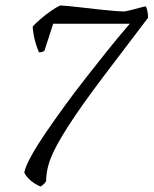

<svg xmlns="http://www.w3.org/2000/svg" viewBox="-20 -581 563 704"><path d="M129 103Q118 99 105 90.5Q92 82 82.5 71.5Q73 61 69 51Q74 28 95 -10Q116 -48 148.5 -95.5Q181 -143 218.5 -194.5Q256 -246 294.5 -295Q333 -344 366.5 -386Q400 -428 424 -456.5Q448 -485 456 -494H175L143 -395Q141 -393 135.5 -391Q130 -389 123 -389Q117 -402 111.5 -420Q106 -438 103 -456Q100 -474 100 -484Q111 -496 129 -511.5Q147 -527 167 -541Q187 -555 201 -561Q206 -561 228 -559Q250 -557 280 -553.5Q310 -550 341.5 -546.5Q373 -543 398.5 -541Q424 -539 435 -539Q439 -539 457.5 -543.5Q476 -548 494 -553Q512 -558 514 -557Q517 -556 520 -542.5Q523 -529 523 -516L400 -354Q354 -294 318 -245Q282 -196 255 -156Q228 -116 208.5 -83.5Q189 -51 176.5 -25Q164 1 158 23Q154 36 151.5 53Q149 70 149 84Q146 88 141.5 93Q137 98 129 103Z"/></svg>

Font: Texturina 12pt Thin
Style: Italic
Weight: 250
Italic angle: -11°
Designer: Guillermo Torres Carreño
Foundry: Omnibus-Type
Version: Version 1.002